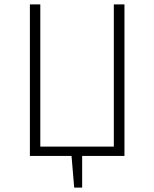

<svg xmlns="http://www.w3.org/2000/svg" viewBox="-20 -704 697 867"><path d="M542 -684H494V-42H162V-684H115V0H303L315 143H351V0H542Z"/></svg>

Font: Fira Sans ExtraLight
Style: Regular
Weight: 200
Designer: bBox Type GmbH & Carrois Corporate GbR & Edenspiekermann AG
Foundry: bBox Type GmbH & Carrois Corporate GbR & Edenspiekermann AG
Version: Version 4.300;PS 004.300;hotconv 1.0.88;makeotf.lib2.5.64775